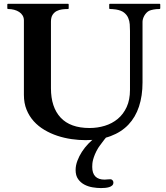

<svg xmlns="http://www.w3.org/2000/svg" viewBox="-20 -708 856 988"><path d="M103 -603Q103 -617.2 96.4 -628.2Q89.8 -639.2 78.6 -646.5Q67.4 -653.8 52.7 -657.7Q38.1 -661.6 21.5 -661.6Q17.6 -661.6 17.6 -665.5V-684.6Q17.6 -688.5 21 -688.5H329.6Q332 -688.5 332.8 -687Q333.5 -685.5 333.5 -684.6V-665.5Q333.5 -664.6 332.8 -663.1Q332 -661.6 329.6 -661.6Q314.9 -661.6 299.6 -659.7Q284.2 -657.7 271.2 -650.9Q258.3 -644 250.2 -631.1Q242.2 -618.2 242.2 -596.2V-253.9Q242.2 -156.2 292 -102.8Q341.8 -49.3 440.9 -49.3Q481.9 -49.3 519.5 -60.8Q557.1 -72.3 585.9 -96.2Q614.7 -120.1 631.8 -157.2Q648.9 -194.3 648.9 -245.6V-548.8Q648.9 -565.4 647.7 -583Q646.5 -600.6 639.6 -616.2Q632.8 -631.8 618.2 -643.3Q603.5 -654.8 576.7 -659.2Q564.5 -661.1 556.4 -661.4Q548.3 -661.6 545.9 -661.6Q542 -661.6 542 -665.5V-684.6Q542 -688.5 545.9 -688.5H800.8Q803.2 -688.5 804 -687Q804.7 -685.5 804.7 -684.6V-665.5Q804.7 -664.6 803.7 -663.1Q802.7 -661.6 800.8 -661.6Q783.2 -661.6 769.8 -658.9Q756.3 -656.2 749.5 -653.3Q741.2 -649.9 734.4 -642.8Q727.5 -635.7 722.9 -627.7Q718.3 -619.6 715.8 -611.1Q713.4 -602.5 713.4 -596.2V-283.7Q713.4 -214.8 695.3 -159.9Q677.2 -105 640.9 -66.7Q604.5 -28.3 549.3 -7.6Q494.1 13.2 420.4 13.2Q385.3 13.2 347.9 7.8Q310.5 2.4 275.1 -9.3Q239.7 -21 208.5 -39.6Q177.2 -58.1 153.8 -84Q130.4 -109.9 116.7 -143.6Q103 -177.2 103 -219.7V-603ZM525.4 0Q524.4 0.5 519 7.6Q513.7 14.6 506.8 23.7Q500 32.7 493.7 41.3Q487.3 49.8 485.4 53.2Q474.6 71.3 468.5 86.2Q462.4 101.1 459.2 113Q456.1 125 455.3 134.5Q454.6 144 454.6 150.9Q454.6 216.3 518.6 216.3Q523.9 216.3 531.7 215.3Q539.6 214.4 547.9 214.4Q554.7 214.4 559.1 219.5Q563.5 224.6 563.5 231Q563.5 240.7 557.4 246.3Q551.3 252 541.7 254.9Q532.2 257.8 521 258.8Q509.8 259.8 499.5 259.8Q479 259.8 456.1 255.9Q433.1 252 413.8 241.7Q394.5 231.4 381.8 213.4Q369.1 195.3 369.1 167Q369.1 143.6 378.2 119.4Q387.2 95.2 401.6 73Q416 50.8 434.1 32Q452.1 13.2 470.7 0Z"/></svg>

Font: Cardo
Style: Bold
Weight: 700
Designer: David J. Perry
Foundry: David J. Perry
Version: Version 1.0011